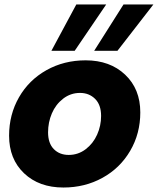

<svg xmlns="http://www.w3.org/2000/svg" viewBox="-20 -838 712 866"><path d="M612.8 -331.1Q612.8 -235.4 567.1 -157.5Q521.5 -79.6 442.1 -35.9Q362.8 7.8 266.1 7.8Q156.2 7.8 88.6 -56.4Q21 -120.6 21 -226.1Q21 -321.3 65.7 -399.2Q110.4 -477.1 189.5 -521.5Q268.6 -565.9 366.2 -565.9Q476.1 -565.9 544.4 -501.2Q612.8 -436.5 612.8 -331.1ZM196.8 -241.2Q196.8 -191.9 222.7 -165.5Q248.5 -139.2 290 -139.2Q332.5 -139.2 366.5 -165Q400.4 -190.9 418.2 -231Q436 -271 436 -314.9Q436 -365.2 408.9 -392.1Q381.8 -418.9 340.8 -418.9Q298.3 -418.9 264.6 -392.8Q231 -366.7 213.9 -326.4Q196.8 -286.1 196.8 -241.2ZM537.1 -817.9H671.9L509.8 -608.9H404.8ZM324.2 -817.9H459L316.9 -608.9H211.9Z"/></svg>

Font: SVN-Poppins
Style: Bold Italic
Weight: 700
Italic angle: -10°
Designer: Ninad Kale (Devanagari), Jonny Pinhorn (Latin)
Foundry: Indian Type Foundry
Version: Version 3.002 2017